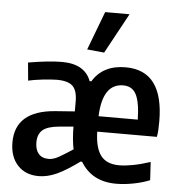

<svg xmlns="http://www.w3.org/2000/svg" viewBox="-56 -856 857 917"><g transform="rotate(5 373.0 -397.0)"><path d="M341 -618 411 -803H528L423 -610ZM534 9Q418 9 364 -81L357 -82Q294 -36 249.5 -15.5Q205 5 162 5Q99 5 61.5 -35.5Q24 -76 24 -145Q24 -296 214 -311L308 -318V-365Q308 -418 285.5 -439.5Q263 -461 209 -461Q196 -461 178 -459.5Q160 -458 141 -456Q122 -454 104 -451Q86 -448 73 -445L65 -531Q111 -539 152.5 -543.5Q194 -548 227 -548Q336 -548 366 -468H374Q423 -549 532 -549Q714 -549 714 -305Q714 -278 713 -263Q712 -248 709 -231H423Q425 -153 453 -116.5Q481 -80 541 -80Q569 -80 606.5 -87Q644 -94 690 -109L695 -22Q661 -8 617.5 0.5Q574 9 534 9ZM203 -81Q226 -81 253 -96.5Q280 -112 318 -137Q316 -144 314 -158Q312 -172 310.5 -187.5Q309 -203 308.5 -218.5Q308 -234 308 -245L239 -239Q184 -234 161 -214Q138 -194 138 -155Q138 -120 154.5 -100.5Q171 -81 203 -81ZM611 -305Q609 -389 590 -425.5Q571 -462 528 -462Q429 -462 423 -305Z"/></g></svg>

Font: Encode Sans Compressed
Style: SemiBold
Weight: 600
Designer: Pablo Impallari, Andres Torresi
Foundry: Pablo Impallari, Andres Torresi
Version: Version 1.000; ttfautohint (v1.00) -l 8 -r 50 -G 200 -x 14 -